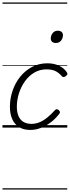

<svg xmlns="http://www.w3.org/2000/svg" viewBox="-20 -1030 564 1550"><path d="M225 19Q170 19 133.5 -4Q97 -27 78.5 -69Q60 -111 60 -167Q60 -234 81.5 -297.5Q103 -361 143 -410.5Q183 -460 238.5 -489.5Q294 -519 362 -519Q418 -519 458.5 -498.5Q499 -478 519 -447Q526 -438 524 -431Q522 -424 511 -415Q502 -408 493 -408Q484 -408 478 -416Q459 -439 431 -454.5Q403 -470 356 -470Q301 -470 257 -444Q213 -418 181.5 -374Q150 -330 133 -276.5Q116 -223 116 -169Q116 -125 129 -94Q142 -63 167.5 -47Q193 -31 231 -30Q269 -30 301.5 -44Q334 -58 364.5 -83.5Q395 -109 424 -141Q432 -150 441 -148Q450 -146 456 -139Q463 -133 464 -125.5Q465 -118 457 -109Q424 -67 385.5 -39Q347 -11 306.5 4Q266 19 225 19ZM430 -683Q413 -683 401.5 -692Q390 -701 390 -719Q390 -743 405 -762.5Q420 -782 447 -782Q465 -782 476.5 -773Q488 -764 488 -745Q488 -722 473 -702.5Q458 -683 430 -683ZM0 490H523V500H0ZM0 -20H523V0H0ZM0 -505H523V-500H0ZM0 -1010H523V-1000H0Z"/></svg>

Font: Playwrite NZ Guides
Style: Regular
Weight: 400
Designer: Veronika Burian, José Scaglione
Foundry: TypeTogether
Version: Version 1.003